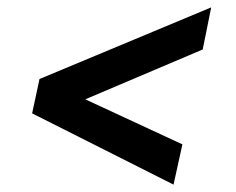

<svg xmlns="http://www.w3.org/2000/svg" viewBox="-20 -549 640 520"><path d="M67 -242 87 -335 552 -529 529 -415 211 -280 474 -158 450 -49Z"/></svg>

Font: Radio Canada Medium
Style: Italic
Weight: 500
Italic angle: -12°
Designer: Charles Daoud, Etienne Aubert Bonn, Alexandre Saumier Demers, Jacques Le Bailly
Foundry: Radio-Canada
Version: Version 2.104; ttfautohint (v1.8.4.7-5d5b);gftools[0.9.28.de